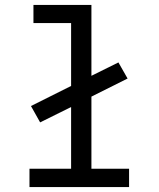

<svg xmlns="http://www.w3.org/2000/svg" viewBox="-20 -755 640 775"><path d="M99 0V-74H267V-323L142 -261L105 -327L267 -408V-662H115V-735H349V-449L458 -503L495 -438L349 -365V-74H501V0Z"/></svg>

Font: Nova
Style: Regular
Weight: 400
Monospace: yes
Designer: Belleve Invis
Foundry: Belleve Invis
Version: Version 24.1.4; ttfautohint (v1.8.4)